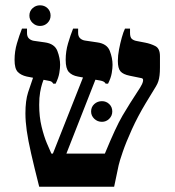

<svg xmlns="http://www.w3.org/2000/svg" viewBox="-20 -705 659 725"><path d="M128 0Q109 -75 97.5 -125.5Q86 -176 81 -211.5Q76 -247 76 -277Q76 -325 86 -356Q96 -387 108 -421L146 -407Q143 -401 139 -388.5Q135 -376 131.5 -356.5Q128 -337 128 -309Q128 -264 137 -227Q146 -190 157 -164Q168 -138 174 -125H376Q398 -178 413.5 -211.5Q429 -245 443 -269Q457 -293 471 -315L509 -374Q518 -388 520 -398.5Q522 -409 514 -410L470 -419Q445 -424 435 -435.5Q425 -447 425 -475Q425 -495 429.5 -518.5Q434 -542 440 -563.5Q446 -585 452 -597H471V-581Q471 -564 478 -558Q485 -552 497 -550L528 -544Q549 -540 566.5 -531Q584 -522 584 -493V-450Q584 -433 582.5 -420.5Q581 -408 578 -398.5Q575 -389 569 -379L530 -315Q500 -265 478 -216.5Q456 -168 443.5 -131.5Q431 -95 428 -81L411 0ZM175 -113 298 -424 345 -416 226 -113ZM181 -389Q177 -397 168.5 -399Q160 -401 143 -404L81 -416Q59 -421 47 -433.5Q35 -446 35 -479Q35 -511 44 -541.5Q53 -572 63 -597H82V-580Q82 -567 89 -560Q96 -553 107 -551L149 -545Q186 -540 196.5 -513Q207 -486 207 -460Q207 -448 204 -429.5Q201 -411 190 -389ZM379 -389Q375 -398 358 -401Q341 -404 317 -408L274 -416Q252 -420 240 -433Q228 -446 228 -479Q228 -511 237 -541.5Q246 -572 256 -597H275V-581Q275 -568 282 -561Q289 -554 300 -552L347 -545Q384 -540 394.5 -513Q405 -486 405 -460Q405 -448 402 -429.5Q399 -411 388 -389ZM365 -245Q348 -245 336 -256.5Q324 -268 324 -284Q324 -301 336 -312Q348 -323 365 -323Q381 -323 392.5 -312Q404 -301 404 -284Q404 -268 392.5 -256.5Q381 -245 365 -245ZM131 -607Q115 -607 103 -618.5Q91 -630 91 -646Q91 -663 103 -674Q115 -685 131 -685Q148 -685 159.5 -674Q171 -663 171 -646Q171 -630 159.5 -618.5Q148 -607 131 -607Z"/></svg>

Font: Frank Ruhl Libre Medium
Style: Regular
Weight: 500
Designer: Yanek Iontef
Foundry: Fontef
Version: Version 6.004